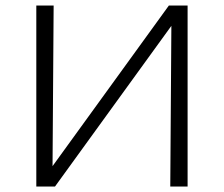

<svg xmlns="http://www.w3.org/2000/svg" viewBox="-20 -678 814 698"><path d="M662 0H599L603 -584L180 0H112V-658H175L171 -74L594 -658H662Z"/></svg>

Font: Ysabeau Infant Semilight
Style: Regular
Weight: 300
Designer: Christian Thalmann (Catharsis Fonts)
Version: Version 0.003